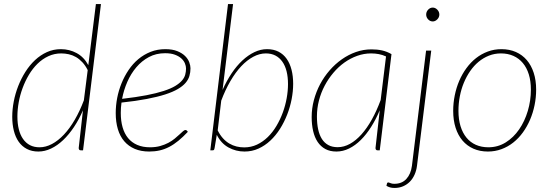

<svg xmlns="http://www.w3.org/2000/svg" viewBox="-20 -743 2726 949"><path d="M379.5 0Q373 0 371 -3.8Q369 -7.5 369 -11.5L390 -197.5Q370.5 -152.5 345.5 -115Q320.5 -77.5 292 -50.5Q263.5 -23.5 232.5 -8.8Q201.5 6 169.5 6Q137 6 112.8 -6.8Q88.5 -19.5 72.5 -42.2Q56.5 -65 48.5 -96.5Q40.5 -128 40.5 -165.5Q40.5 -202.5 48 -241.5Q55.5 -280.5 70 -317.5Q84.5 -354.5 105.5 -387.8Q126.5 -421 153.2 -446Q180 -471 212 -485.5Q244 -500 281 -500Q323 -500 359 -480.5Q395 -461 416.5 -421L454 -723H479L390.5 0ZM175.5 -15Q206 -15 236.8 -31.2Q267.5 -47.5 296 -77.8Q324.5 -108 349.5 -151Q374.5 -194 394.5 -247L413.5 -396.5Q402 -419.5 387.2 -435.2Q372.5 -451 355.8 -460.8Q339 -470.5 320.2 -474.8Q301.5 -479 282.5 -479Q248.5 -479 219 -465.2Q189.5 -451.5 165.5 -428Q141.5 -404.5 123 -373.5Q104.5 -342.5 91.8 -308Q79 -273.5 72.5 -237.2Q66 -201 66 -167.5Q66 -132 73 -104Q80 -76 94 -56Q108 -36 128.2 -25.5Q148.5 -15 175.5 -15Z M921.5 -405.5Q921.5 -385.5 916.2 -367.5Q911 -349.5 897 -333.2Q883 -317 858.8 -302.8Q834.5 -288.5 796.5 -276.2Q758.5 -264 705.2 -253.8Q652 -243.5 580.5 -236Q578.5 -223 577.8 -210.2Q577 -197.5 577 -184.5Q577 -145 586 -113.8Q595 -82.5 613 -60.5Q631 -38.5 658.2 -26.8Q685.5 -15 721.5 -15Q749 -15 771.5 -21.2Q794 -27.5 812 -37Q830 -46.5 843.5 -57.8Q857 -69 867.2 -78.5Q877.5 -88 884.5 -94.2Q891.5 -100.5 896.5 -100.5Q900.5 -100.5 903.5 -97.5L908.5 -91.5Q884.5 -66 862 -47.5Q839.5 -29 816.5 -17Q793.5 -5 769.2 0.5Q745 6 717.5 6Q677 6 646 -7.2Q615 -20.5 594 -45Q573 -69.5 562.5 -104.8Q552 -140 552 -184Q552 -221 559.2 -258.8Q566.5 -296.5 580.8 -331.5Q595 -366.5 615.8 -397.2Q636.5 -428 663.8 -450.8Q691 -473.5 724.5 -486.8Q758 -500 797 -500Q832.5 -500 856.5 -490.2Q880.5 -480.5 895 -466Q909.5 -451.5 915.5 -435Q921.5 -418.5 921.5 -405.5ZM796 -480Q751.5 -480 716 -461Q680.5 -442 653.8 -410.5Q627 -379 609.2 -338.2Q591.5 -297.5 583.5 -254.5Q653 -262.5 703.5 -272.2Q754 -282 789.2 -293.5Q824.5 -305 846 -318Q867.5 -331 879.5 -345Q891.5 -359 895.5 -374Q899.5 -389 899.5 -404.5Q899.5 -416 894.2 -429.2Q889 -442.5 876.8 -453.8Q864.5 -465 844.8 -472.5Q825 -480 796 -480Z M1019.5 0 1107 -723H1132L1080 -298.5Q1100 -343.5 1124.8 -380.5Q1149.5 -417.5 1178 -444Q1206.5 -470.5 1237.2 -485.2Q1268 -500 1300 -500Q1332.5 -500 1356.8 -487.5Q1381 -475 1397 -452.2Q1413 -429.5 1421 -398Q1429 -366.5 1429 -329Q1429 -292 1421.5 -253Q1414 -214 1399.5 -176.8Q1385 -139.5 1364 -106.2Q1343 -73 1316.2 -48Q1289.5 -23 1257.5 -8.5Q1225.5 6 1188.5 6Q1146 6 1109.2 -14.2Q1072.5 -34.5 1051.5 -76.5L1040.5 -10.5Q1039.5 -5.5 1038 -2.8Q1036.5 0 1031 0ZM1294 -479Q1263 -479 1232 -462.5Q1201 -446 1172.5 -415.8Q1144 -385.5 1118.8 -342.2Q1093.5 -299 1073.5 -245.5L1056 -98.5Q1067.5 -75.5 1082 -59.5Q1096.5 -43.5 1113.5 -33.5Q1130.5 -23.5 1149 -19Q1167.5 -14.5 1187 -14.5Q1221 -14.5 1250.2 -28.2Q1279.5 -42 1303.8 -65.8Q1328 -89.5 1346.5 -120.8Q1365 -152 1377.8 -186.8Q1390.5 -221.5 1397 -257.8Q1403.5 -294 1403.5 -327.5Q1403.5 -362.5 1396.5 -390.5Q1389.5 -418.5 1375.5 -438.2Q1361.5 -458 1341.2 -468.5Q1321 -479 1294 -479Z M1857 0H1846Q1840 0 1838 -3.8Q1836 -7.5 1836 -11.5L1857 -198Q1838 -153 1814.2 -115.5Q1790.5 -78 1763.2 -51Q1736 -24 1705.5 -9Q1675 6 1643 6Q1611 6 1588 -6.5Q1565 -19 1550 -41.5Q1535 -64 1527.8 -95.2Q1520.5 -126.5 1520.5 -164.5Q1520.5 -207 1531.5 -248.2Q1542.5 -289.5 1562.2 -326.8Q1582 -364 1609.5 -395.5Q1637 -427 1669.8 -450Q1702.5 -473 1739.5 -486Q1776.5 -499 1816 -499Q1844.5 -499 1868.2 -493.8Q1892 -488.5 1915 -475.5ZM1649 -15.5Q1680 -15.5 1709.8 -32Q1739.5 -48.5 1766.8 -79Q1794 -109.5 1818 -152.5Q1842 -195.5 1861.5 -248.5L1888 -464Q1871 -472 1852.5 -475.5Q1834 -479 1814 -479Q1779 -479 1745.5 -467Q1712 -455 1682.2 -433.8Q1652.5 -412.5 1627.8 -383.2Q1603 -354 1584.8 -319.5Q1566.5 -285 1556.5 -246.2Q1546.5 -207.5 1546.5 -167.5Q1546.5 -132 1552.5 -104Q1558.5 -76 1571 -56.2Q1583.5 -36.5 1602.8 -26Q1622 -15.5 1649 -15.5Z M2111.5 -493 2041 77Q2038 100.5 2029 120.5Q2020 140.5 2005.8 155Q1991.5 169.5 1972.2 177.8Q1953 186 1930 186Q1917 186 1907.8 183.2Q1898.5 180.5 1890 175.5L1893 163Q1895 159 1897.8 158.8Q1900.5 158.5 1904.2 160Q1908 161.5 1914 163.5Q1920 165.5 1929 165.5Q1966.5 165.5 1988.5 141.5Q2010.5 117.5 2016 77L2086 -493ZM2151.5 -671Q2151.5 -657.5 2141.2 -647.2Q2131 -637 2119 -637Q2106 -637 2096.2 -647.2Q2086.5 -657.5 2086.5 -671Q2086.5 -685 2096.2 -695.2Q2106 -705.5 2119 -705.5Q2131.5 -705.5 2141.5 -695.2Q2151.5 -685 2151.5 -671Z M2394 -15Q2441 -15 2479.8 -39.2Q2518.5 -63.5 2546 -103.5Q2573.5 -143.5 2588.8 -194.8Q2604 -246 2604 -300Q2604 -342 2593.8 -375.2Q2583.5 -408.5 2564.2 -431.5Q2545 -454.5 2517.5 -466.8Q2490 -479 2456 -479Q2424.5 -479 2396.8 -468Q2369 -457 2345.8 -437.8Q2322.5 -418.5 2304 -391.8Q2285.5 -365 2272.5 -333.5Q2259.5 -302 2252.8 -266.8Q2246 -231.5 2246 -195Q2246 -153 2256.2 -119.5Q2266.5 -86 2285.5 -62.8Q2304.5 -39.5 2332 -27.2Q2359.5 -15 2394 -15ZM2391.5 6Q2352 6 2320.2 -8Q2288.5 -22 2266.2 -48Q2244 -74 2232 -111.2Q2220 -148.5 2220 -195Q2220 -234 2227.8 -272Q2235.5 -310 2250 -343.8Q2264.5 -377.5 2285.5 -406.2Q2306.5 -435 2333 -455.8Q2359.5 -476.5 2391 -488.2Q2422.5 -500 2458.5 -500Q2498 -500 2529.8 -486Q2561.5 -472 2583.8 -446Q2606 -420 2618 -383Q2630 -346 2630 -300Q2630 -261 2622.2 -223.2Q2614.5 -185.5 2600 -151.5Q2585.5 -117.5 2564.5 -88.5Q2543.5 -59.5 2517 -38.5Q2490.5 -17.5 2458.8 -5.8Q2427 6 2391.5 6Z"/></svg>

Font: Lato Thin
Style: Italic
Weight: 200
Italic angle: -7°
Designer: Lukasz Dziedzic
Foundry: tyPoland Lukasz Dziedzic
Version: Version 2.007; 2014-02-27